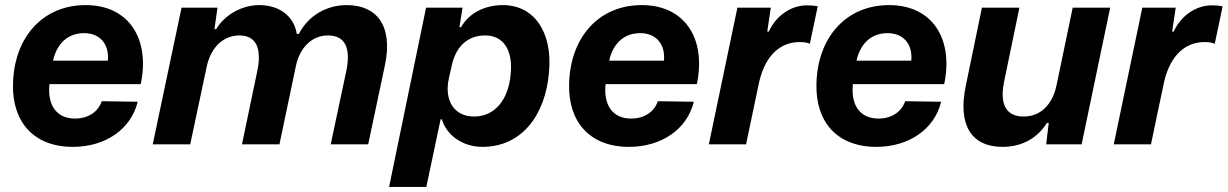

<svg xmlns="http://www.w3.org/2000/svg" viewBox="-20 -566 4815 753"><path d="M188 -328C204 -398 248 -436 310 -436C372 -436 409 -393 403 -328ZM266 10C393 10 494 -59 520 -167L379 -169C365 -128 327 -101 274 -101C204 -101 165 -151 174 -236H532C569 -412 487 -546 316 -546C146 -546 35 -418 31 -237C27 -88 112 10 266 10Z M579 0H726L791 -306C809 -386 860 -427 919 -427C987 -427 1007 -373 989 -287L929 0H1076L1140 -305C1155 -380 1204 -427 1266 -427C1337 -427 1356 -373 1338 -287L1277 0H1424L1490 -312C1522 -467 1456 -546 1340 -546C1264 -546 1191 -508 1152 -433H1144C1133 -503 1075 -546 997 -546C930 -546 863 -510 828 -452H821L833 -536H692Z M1839 -109C1761 -109 1722 -172 1740 -257L1751 -306C1766 -379 1810 -427 1883 -427C1953 -427 1992 -371 1983 -277C1975 -177 1922 -109 1839 -109ZM1652 167 1708 -98H1713C1732 -34 1796 10 1872 10C2025 10 2119 -113 2133 -282C2148 -440 2075 -546 1952 -546C1882 -546 1819 -515 1788 -459L1782 -460L1794 -536H1651L1506 167Z M2369 -328C2385 -398 2429 -436 2491 -436C2553 -436 2590 -393 2584 -328ZM2447 10C2574 10 2675 -59 2701 -167L2560 -169C2546 -128 2508 -101 2455 -101C2385 -101 2346 -151 2355 -236H2713C2750 -412 2668 -546 2497 -546C2327 -546 2216 -418 2212 -237C2208 -88 2293 10 2447 10Z M2760 0H2906L2957 -243C2983 -357 3047 -401 3116 -401C3132 -401 3148 -399 3156 -394L3187 -541C3176 -544 3161 -545 3144 -545C3084 -545 3024 -506 2995 -442H2989L3003 -536H2872Z M3339 -328C3355 -398 3399 -436 3461 -436C3523 -436 3560 -393 3554 -328ZM3417 10C3544 10 3645 -59 3671 -167L3530 -169C3516 -128 3478 -101 3425 -101C3355 -101 3316 -151 3325 -236H3683C3720 -412 3638 -546 3467 -546C3297 -546 3186 -418 3182 -237C3178 -88 3263 10 3417 10Z M3912 10C3979 10 4044 -17 4086 -84H4093L4083 0H4222L4334 -536H4187L4123 -229C4107 -155 4060 -109 3995 -109C3924 -109 3900 -159 3918 -246L3978 -536H3831L3768 -231C3735 -75 3790 10 3912 10Z M4348 0H4494L4545 -243C4571 -357 4635 -401 4704 -401C4720 -401 4736 -399 4744 -394L4775 -541C4764 -544 4749 -545 4732 -545C4672 -545 4612 -506 4583 -442H4577L4591 -536H4460Z"/></svg>

Font: Mona Sans
Style: Bold Italic
Weight: 700
Italic angle: -11.7°
Designer: Deni Anggara
Foundry: GitHub
Version: Version 2.000;Glyphs 3.2.3 (3260)